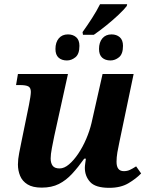

<svg xmlns="http://www.w3.org/2000/svg" viewBox="-20 -891 713 921"><path d="M376 -737Q399 -769 421.5 -804Q444 -839 460 -871H590L588 -862Q575 -845 548.5 -820Q522 -795 490.5 -769.5Q459 -744 430 -724H378ZM301 -601Q276 -601 261 -614.5Q246 -628 246 -656Q246 -688 262 -707Q278 -726 306 -726Q330 -726 345.5 -712.5Q361 -699 361 -671Q361 -632 342 -616.5Q323 -601 301 -601ZM510 -601Q485 -601 470 -614.5Q455 -628 455 -656Q455 -688 471 -707Q487 -726 515 -726Q539 -726 554.5 -712.5Q570 -699 570 -671Q570 -632 551 -616.5Q532 -601 510 -601ZM504 10Q438 10 412.5 -18Q387 -46 387 -86Q387 -94 389 -108.5Q391 -123 392 -130H384Q355 -89 326 -57.5Q297 -26 262.5 -8.5Q228 9 180 9Q137 9 112 -6.5Q87 -22 76.5 -47.5Q66 -73 66 -102Q66 -127 72 -157Q78 -187 83 -212L119 -388Q123 -408 125.5 -425Q128 -442 128 -450Q128 -470 116 -476.5Q104 -483 75 -483H57L66 -536H306L240 -237Q235 -213 229 -181.5Q223 -150 223 -131Q223 -109 232.5 -96Q242 -83 266 -83Q288 -83 311 -102.5Q334 -122 355.5 -154Q377 -186 393.5 -224.5Q410 -263 419 -301L472 -536H621L553 -211Q547 -184 543 -160Q539 -136 539 -115Q539 -70 574 -70Q590 -70 603 -76Q616 -82 633 -93L657 -59Q633 -34 596 -12Q559 10 504 10Z"/></svg>

Font: Noto Serif
Style: Bold Italic
Weight: 700
Italic angle: -12°
Designer: Monotype Design Team
Foundry: Monotype Imaging Inc.
Version: Version 2.013